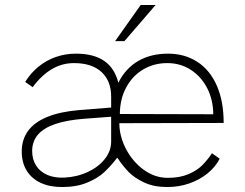

<svg xmlns="http://www.w3.org/2000/svg" viewBox="-20 -743 986 773"><path d="M655.5 -27Q704 -27 738.5 -41.8Q773 -56.5 793.8 -77.2Q814.5 -98 833.5 -126L864.5 -104Q847.5 -71 816 -45.2Q784.5 -19.5 742.8 -4.8Q701 10 653.5 10Q599 10 559.8 -8.5Q520.5 -27 497.5 -51Q474.5 -75 454.5 -105Q453 -107.5 452 -107.5Q451 -107.5 449.5 -105Q424.5 -73 399 -49.2Q373.5 -25.5 331 -7.8Q288.5 10 229.5 10Q179.5 10 143 -7.2Q106.5 -24.5 87 -56.8Q67.5 -89 67.5 -133Q67.5 -181 93 -216Q118.5 -251 170.2 -272.2Q222 -293.5 300.5 -300L427.5 -310V-354Q427.5 -417 388.8 -453Q350 -489 277.5 -489Q230 -489 188.5 -464.5Q147 -440 111.5 -392L81.5 -413Q103 -448.5 134.5 -474.2Q166 -500 204.5 -513.5Q243 -527 285.5 -527Q357 -527 399.2 -498Q441.5 -469 456.5 -410Q485.5 -468 536.5 -497.5Q587.5 -527 656.5 -527Q723.5 -527 774.2 -494.2Q825 -461.5 852.8 -398.5Q880.5 -335.5 880.5 -248L460.5 -247Q460.5 -195 487 -143.8Q513.5 -92.5 558.2 -59.8Q603 -27 655.5 -27ZM462.5 -284 838.5 -283Q838.5 -339.5 814.8 -386.8Q791 -434 748.8 -461.5Q706.5 -489 653.5 -489Q600 -489 556.8 -463.5Q513.5 -438 488.2 -391.2Q463 -344.5 462.5 -284ZM320.5 -265Q248 -259.5 201.2 -243.2Q154.5 -227 132 -200Q109.5 -173 109.5 -135Q109.5 -102 125 -77Q140.5 -52 170 -39Q199.5 -26 239.5 -28Q290.5 -30.5 333.8 -50.8Q377 -71 402.2 -103.2Q427.5 -135.5 427.5 -173V-273ZM606.5 -723 481 -577.5H443.5L546.5 -723Z"/></svg>

Font: Public Sans VF
Style: Regular
Weight: 400
Designer: Pablo Impallari, Rodrigo Fuenzalida (Modified by Dan O. Williams and USWDS)
Version: Version 1.003